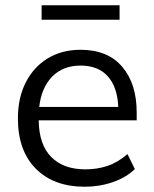

<svg xmlns="http://www.w3.org/2000/svg" viewBox="-20 -700 584 729"><path d="M302 9Q184 9 116 -59.5Q48 -128 48 -250Q48 -329 78 -387.5Q108 -446 161.5 -478.5Q215 -511 286 -511Q389 -511 444 -446.5Q499 -382 499 -273V-243H127Q128 -151 174.5 -104Q221 -57 304 -57Q349 -57 388 -70Q427 -83 464 -115L492 -58Q459 -26 408.5 -8.5Q358 9 302 9ZM286 -451Q219 -451 178 -409Q137 -367 129 -294H429Q426 -369 389.5 -410Q353 -451 286 -451ZM138 -625V-680H434V-625Z"/></svg>

Font: Mulish
Style: Regular
Weight: 400
Designer: Vernon Adams
Foundry: Vernon Adams
Version: Version 3.603; ttfautohint (v1.8.3)